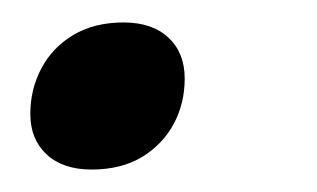

<svg xmlns="http://www.w3.org/2000/svg" viewBox="-20 -143 282 171"><path d="M90 -123Q115.5 -123 130 -109.5Q144.5 -96 144.5 -73Q144.5 -51 134.8 -32.8Q125 -14.5 106.5 -3.2Q88 8 61.5 8Q36 8 21.5 -5.5Q7 -19 7 -41.5Q7 -63.5 16.8 -82Q26.5 -100.5 45.2 -111.8Q64 -123 90 -123Z"/></svg>

Font: Newsreader 11pt
Style: Italic
Weight: 400
Italic angle: -17°
Version: Version 1.003